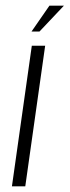

<svg xmlns="http://www.w3.org/2000/svg" viewBox="-20 -656 245 676"><path d="M22 0 92 -495H139L69 0ZM91 -545 154 -636H205L119 -545Z"/></svg>

Font: Alumni Sans Light
Style: Italic
Weight: 300
Italic angle: -8°
Version: Version 1.016